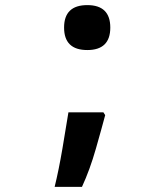

<svg xmlns="http://www.w3.org/2000/svg" viewBox="-20 -576 640 752"><path d="M412 -468Q412 -556 322 -556Q231 -556 231 -468Q231 -380 322 -380Q412 -380 412 -468ZM301 156Q332 89 355.5 6.5Q379 -76 392 -125L385 -136H248Q239 -79 224.5 6Q210 91 194 156Z"/></svg>

Font: Noto Sans Mono UI
Style: Bold
Weight: 700
Designer: Monotype Design team
Foundry: Monotype Imaging Inc.
Version: 1.000